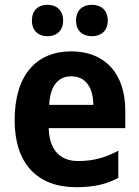

<svg xmlns="http://www.w3.org/2000/svg" viewBox="-20 -821 580 800"><path d="M113 -735C113 -692 141 -670 178 -670C214 -670 243 -692 243 -735C243 -780 214 -801 178 -801C141 -801 113 -780 113 -735ZM297 -735C297 -692 325 -670 363 -670C400 -670 429 -692 429 -735C429 -780 400 -801 363 -801C325 -801 297 -780 297 -735ZM277 -607C132 -607 41 -509 41 -320C41 -138 137 -41 297 -41C370 -41 423 -53 473 -80V-193C417 -163 367 -150 305 -150C229 -150 185 -198 183 -287H502V-360C502 -515 417 -607 277 -607ZM277 -503C339 -503 368 -454 369 -384H185C189 -468 226 -503 277 -503Z"/></svg>

Font: Noto Sans Tamil UI SemiCondensed
Style: Bold
Weight: 700
Width: 4
Designer: Jelle Bosma - Monotype Design Team
Foundry: Monotype Imaging Inc.
Version: Version 2.004